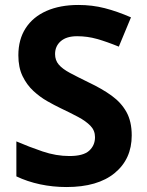

<svg xmlns="http://www.w3.org/2000/svg" viewBox="-20 -744 591 774"><path d="M511 -198Q511 -103 442.5 -46.5Q374 10 248 10Q193 10 141.5 -1Q90 -12 46 -33V-174Q97 -152 151.5 -133.5Q206 -115 260 -115Q316 -115 339.5 -136.5Q363 -158 363 -191Q363 -218 344.5 -237Q326 -256 295 -272.5Q264 -289 224 -308Q199 -320 170 -336.5Q141 -353 114.5 -377.5Q88 -402 71 -437Q54 -472 54 -521Q54 -585 83.5 -630.5Q113 -676 167.5 -700Q222 -724 296 -724Q352 -724 402.5 -711Q453 -698 508 -674L459 -556Q410 -576 371 -587Q332 -598 291 -598Q248 -598 225 -578Q202 -558 202 -526Q202 -501 217 -483.5Q232 -466 262 -450Q292 -434 337 -412Q392 -386 430.5 -358Q469 -330 490 -292Q511 -254 511 -198Z"/></svg>

Font: Noto Sans Kawi
Style: Bold
Weight: 700
Designer: Fadhl Haqq
Version: Version 1.000